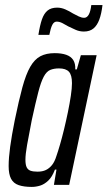

<svg xmlns="http://www.w3.org/2000/svg" viewBox="-20 -727 423 755"><path d="M105 8Q74 8 53.5 1Q33 -6 23.5 -24Q14 -42 14 -74Q14 -106 20 -150Q26 -194 38 -254Q54 -332 68 -383.5Q82 -435 99 -464.5Q116 -494 139 -506Q162 -518 195 -518Q222 -518 240.5 -511.5Q259 -505 268 -491Q277 -477 276 -454H282L298 -510H360L252 0H192L202 -60H196Q185 -31 169.5 -16.5Q154 -2 137.5 3Q121 8 105 8ZM128 -52Q147 -52 160.5 -58.5Q174 -65 184.5 -78Q195 -91 202 -114Q208 -131 216 -158.5Q224 -186 232 -219Q240 -252 247 -286Q254 -320 258.5 -350Q263 -380 263 -400Q263 -432 251 -445Q239 -458 212 -458Q192 -458 177.5 -452Q163 -446 152 -425.5Q141 -405 130.5 -364.5Q120 -324 105 -255Q93 -194 86.5 -157Q80 -120 80 -99Q80 -79 85 -69Q90 -59 100.5 -55.5Q111 -52 128 -52ZM131 -590Q137 -628 145 -651Q153 -674 167 -685.5Q181 -697 205 -697Q221 -697 237 -690Q253 -683 267 -674Q278 -668 289.5 -662.5Q301 -657 311 -657Q322 -657 329 -669.5Q336 -682 339 -707H383Q379 -673 370.5 -650Q362 -627 347.5 -615Q333 -603 310 -603Q293 -603 278 -609.5Q263 -616 249 -623Q237 -630 225.5 -636Q214 -642 203 -642Q192 -642 185.5 -629Q179 -616 174 -590Z"/></svg>

Font: Saira UltraCondensed Medium
Style: Italic
Weight: 500
Width: 1
Italic angle: -12°
Designer: Hector Gatti with collaboration of the Omnibus-Type team
Foundry: Omnibus-Type
Version: Version 1.101